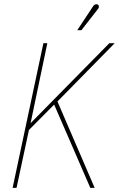

<svg xmlns="http://www.w3.org/2000/svg" viewBox="-20 -909 575 929"><path d="M452 -863Q456 -867 457.5 -871.5Q459 -876 458 -880.5Q457 -885 453 -887Q450 -889 445.5 -888.5Q441 -888 437 -885.5Q433 -883 430 -878L354 -763H374ZM128 -313 209 -700H190L41 0H60L120 -280L242 -403L417 0H438L258 -418L535 -700H509Z"/></svg>

Font: Advent Pro Thin
Style: Italic
Weight: 250
Italic angle: -12°
Version: Version 3.000